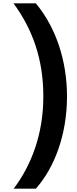

<svg xmlns="http://www.w3.org/2000/svg" viewBox="-20 -906 463 1152"><path d="M382 -327C382 -538 318 -738 195 -886H61C174 -732 240 -554 240 -327C240 -96 165 90 62 226H195C309 98 382 -102 382 -327Z"/></svg>

Font: Noto Sans Kannada UI Condensed ExtraBold
Style: Regular
Weight: 800
Width: 3
Designer: Jelle Bosma - Monotype Design Team
Foundry: Monotype Imaging Inc.
Version: Version 2.005